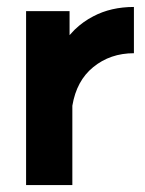

<svg xmlns="http://www.w3.org/2000/svg" viewBox="-20 -532 418 552"><path d="M55 -500V0H188V-228Q200 -300 248 -339Q297 -379 365 -379V-512Q299 -512 248 -485Q219 -470 195 -447Q191 -443 187.5 -439Q184 -435 180 -431V-500Z"/></svg>

Font: Unageo
Style: Bold
Weight: 700
Designer: Richard Sepsi
Foundry: Richard Sepsi
Version: Version 2.000